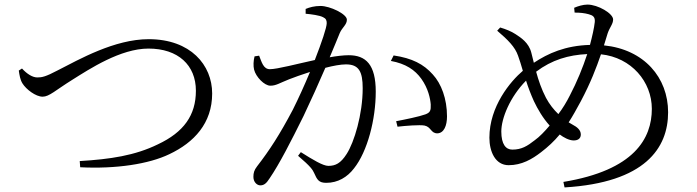

<svg xmlns="http://www.w3.org/2000/svg" viewBox="-20 -788 3040 838"><path d="M62 -480C65 -460 68 -440 78 -424C94 -398 136 -366 166 -366C195 -366 222 -394 296 -440C371 -487 506 -576 628 -576C757 -576 835 -504 835 -392C835 -285 782 -211 669 -158C569 -109 461 -93 328 -85L330 -58C486 -50 630 -72 719 -115C827 -166 906 -250 906 -380C906 -504 812 -617 629 -617C480 -617 326 -529 232 -481C179 -453 163 -450 143 -450C122 -450 98 -465 76 -489Z M1314 -728C1338 -726 1375 -721 1390 -713C1403 -707 1406 -699 1406 -687C1406 -668 1384 -603 1354 -526C1280 -510 1190 -486 1158 -486C1129 -486 1122 -518 1111 -545L1091 -542C1086 -523 1085 -500 1089 -484C1097 -452 1134 -414 1160 -414C1185 -414 1199 -425 1242 -442C1262 -450 1296 -462 1333 -474C1309 -416 1282 -357 1258 -309C1201 -201 1157 -133 1102 -62C1089 -45 1086 -33 1086 -16C1086 7 1102 21 1116 21C1131 21 1142 14 1157 -10C1200 -73 1250 -171 1305 -282C1337 -349 1371 -425 1400 -492C1434 -501 1467 -507 1490 -507C1546 -507 1563 -476 1563 -403C1563 -289 1526 -167 1493 -116C1467 -75 1444 -64 1413 -64C1390 -64 1345 -91 1293 -124L1281 -108C1337 -60 1344 -48 1351 -33C1364 -4 1371 10 1404 10C1455 10 1496 -15 1525 -53C1584 -127 1620 -267 1620 -388C1620 -506 1577 -547 1502 -547C1479 -547 1446 -543 1419 -538C1438 -582 1453 -620 1463 -644C1474 -669 1494 -680 1494 -702C1494 -727 1420 -762 1379 -762C1352 -762 1331 -756 1314 -749ZM1686 -522C1751 -510 1791 -483 1819 -444C1849 -402 1858 -358 1860 -332C1861 -306 1858 -297 1837 -289C1810 -279 1746 -266 1709 -259L1715 -235C1749 -239 1812 -244 1833 -240C1862 -234 1860 -206 1889 -206C1918 -207 1931 -240 1931 -280C1931 -357 1906 -423 1869 -463C1829 -508 1779 -534 1698 -546Z M2467 -371C2453 -343 2436 -315 2417 -290C2397 -309 2378 -333 2363 -361C2344 -397 2330 -438 2320 -475C2389 -527 2461 -548 2543 -552C2524 -494 2498 -430 2467 -371ZM2314 -176C2281 -150 2256 -135 2216 -135C2188 -135 2168 -158 2168 -214C2168 -272 2206 -365 2276 -436C2285 -407 2297 -376 2310 -347C2327 -311 2350 -272 2379 -240C2357 -214 2335 -191 2314 -176ZM2632 -642C2641 -669 2656 -683 2656 -703C2656 -729 2590 -768 2544 -768C2525 -768 2502 -761 2486 -754L2488 -733C2512 -733 2531 -731 2549 -726C2567 -721 2578 -715 2576 -692C2573 -665 2565 -630 2555 -592C2447 -589 2372 -555 2310 -514C2306 -530 2302 -546 2299 -558C2288 -602 2253 -624 2230 -639C2212 -651 2187 -661 2163 -668L2150 -654C2197 -614 2228 -583 2241 -545C2248 -526 2255 -503 2262 -479C2208 -433 2116 -324 2116 -187C2116 -126 2142 -67 2200 -67C2257 -67 2302 -93 2342 -124C2372 -147 2398 -171 2423 -201C2440 -188 2464 -175 2484 -175C2502 -175 2515 -183 2515 -201C2515 -221 2498 -234 2479 -244C2473 -247 2468 -251 2462 -254C2479 -280 2496 -311 2515 -346C2558 -427 2583 -493 2603 -551C2736 -537 2825 -431 2825 -313C2825 -184 2749 -45 2439 6L2444 30C2796 9 2896 -142 2896 -298C2896 -449 2792 -572 2616 -590Z"/></svg>

Font: Source Han Serif K
Style: Regular
Weight: 400
Designer: Ryoko NISHIZUKA 西塚涼子 (kana & ideographs); Frank Grießhammer (Latin, Greek & Cyrillic); Wenlong ZHANG 张文龙 (bopomofo); San
Foundry: Adobe Systems Incorporated
Version: Version 1.001;PS 1.001;hotconv 16.6.54;makeotf.lib2.5.65590